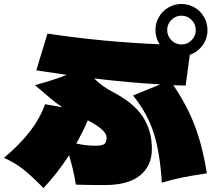

<svg xmlns="http://www.w3.org/2000/svg" viewBox="-49 -939 1069 967"><path d="M886 -508 824 -510Q894 -407 933 -303Q972 -199 993 -66Q918 -55 868.5 -45Q819 -35 766 -19Q757 -168 725.5 -268Q694 -368 621 -458L758 -514Q597 -523 425 -544Q464 -505 515 -478Q624 -422 670 -351.5Q716 -281 716 -189Q716 -104 656.5 -55.5Q597 -7 479 -7Q390 -7 333 -9Q323 -76 299 -157Q236 -61 170 8Q115 -48 71.5 -83.5Q28 -119 -29 -144Q51 -211 101.5 -276.5Q152 -342 178 -414L265 -399Q234 -419 203.5 -445Q173 -471 165 -478L127 -510Q232 -539 287 -562L158 -581Q150 -583 134 -585L190 -770Q465 -728 755 -716Q734 -748 734 -788Q734 -823 751.5 -853.5Q769 -884 799.5 -901.5Q830 -919 865 -919Q900 -919 930.5 -901.5Q961 -884 978.5 -853.5Q996 -823 996 -788Q996 -745 971.5 -711Q947 -677 907 -663ZM793 -788Q793 -758 814 -736.5Q835 -715 865 -715Q895 -715 916 -736.5Q937 -758 937 -788Q937 -817 916 -838.5Q895 -860 865 -860Q835 -860 814 -838.5Q793 -817 793 -788ZM393 -333Q373 -284 335 -216Q387 -205 432 -205Q464 -205 476 -213.5Q488 -222 488 -247Q488 -265 464 -287Q440 -309 393 -333Z"/></svg>

Font: Mantou Sans
Style: Regular
Weight: 400
Designer: Mant0u / artakana
Foundry: Mant0u / artakana
Version: Version 1.001;October 22, 2023;FontCreator 14.0.0.2901 64-bi